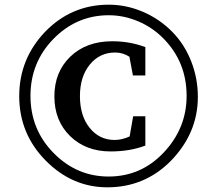

<svg xmlns="http://www.w3.org/2000/svg" viewBox="-20 -749 916 819"><path d="M62 -339Q62 -498 173 -614Q285 -729 444 -729Q519 -729 590 -698.5Q661 -668 715 -613Q767 -560 795.5 -487.5Q824 -415 824 -336Q824 -180 707 -61Q596 50 438 50Q287 50 174 -65Q62 -179 62 -339ZM110 -340Q110 -197 208 -97Q307 4 443 4Q581 4 677 -97Q776 -201 776 -340Q776 -484 678 -584Q631 -632 569.5 -658Q508 -684 444 -684Q306 -684 207 -582Q110 -482 110 -340ZM459 -573Q534 -573 600 -548V-427H547L532 -507Q504 -525 471 -525Q405 -525 363 -473.5Q321 -422 321 -339Q321 -255 362.5 -203.5Q404 -152 469 -152Q500 -152 533 -167L548 -253H600V-128Q534 -103 452 -103Q346 -103 279 -168.5Q212 -234 212 -338Q212 -442 280 -507.5Q348 -573 459 -573Z"/></svg>

Font: Khartiya
Style: Bold
Weight: 700
Version: Version 1.0.2